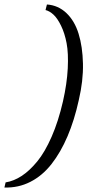

<svg xmlns="http://www.w3.org/2000/svg" viewBox="-31 -712 401 860"><path d="M-11.2 127.9 -5.9 105Q30.8 99.1 65.9 76.2Q101.1 53.2 135.5 11.5Q169.9 -30.3 200.2 -99.4Q230.5 -168.5 251 -257.8Q269 -337.4 272.5 -405.5Q275.9 -473.6 267.3 -518.6Q258.8 -563.5 242.4 -596.9Q226.1 -630.4 208.5 -646.5Q190.9 -662.6 172.9 -667L179.2 -691.9Q229.5 -688.5 266.4 -653.6Q303.2 -618.7 321 -561Q338.9 -503.4 340.6 -427Q342.3 -350.6 321.8 -263.2Q302.2 -173.8 271.7 -102.1Q241.2 -30.3 200 22.5Q158.7 75.2 105 102.5Q51.3 129.9 -11.2 127.9Z"/></svg>

Font: Linguistics Pro
Style: Italic
Weight: 400
Italic angle: -12°
Designer: Stefan Peev, Context Ltd
Foundry: Stefan Peev, Context Ltd
Version: Version 001.000